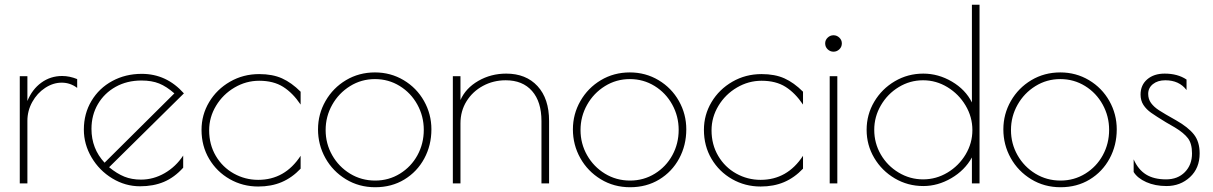

<svg xmlns="http://www.w3.org/2000/svg" viewBox="-20 -770 5093 806"><path d="M63 -450H95V-346Q115 -395 153.5 -423Q192 -451 241 -451Q272 -451 304 -438V-401Q275 -423 239 -423Q203 -423 169.5 -401Q136 -379 115.5 -342Q95 -305 95 -263V0H63Z M749 -117V-66Q712 -25 668 -6.5Q624 12 568 12Q506 12 451.5 -21Q397 -54 364.5 -109Q332 -164 332 -226Q332 -293 364 -346.5Q396 -400 451.5 -430Q507 -460 575 -460Q679 -460 752 -378L438 -68Q471 -41 502 -28.5Q533 -16 572 -16Q624 -16 671 -43Q718 -70 749 -117ZM419 -87 712 -378Q679 -407 648 -419.5Q617 -432 574 -432Q513 -432 465.5 -405.5Q418 -379 391 -333Q364 -287 364 -229Q364 -146 419 -87Z M826 -225Q826 -288 858 -341.5Q890 -395 945.5 -427Q1001 -459 1068 -459Q1124 -459 1164 -441Q1204 -423 1242 -385V-331Q1209 -380 1168.5 -405.5Q1128 -431 1068 -431Q1013 -431 964.5 -402.5Q916 -374 887 -326Q858 -278 858 -223Q858 -163 886 -115.5Q914 -68 961.5 -41.5Q1009 -15 1064 -15Q1176 -15 1242 -116V-62Q1206 -24 1162.5 -5.5Q1119 13 1064 13Q999 13 944.5 -18Q890 -49 858 -103Q826 -157 826 -225Z M1315 -227Q1315 -291 1346.5 -346Q1378 -401 1432.5 -433.5Q1487 -466 1554 -466Q1620 -466 1674.5 -433.5Q1729 -401 1760 -346Q1791 -291 1791 -227Q1791 -160 1761 -104.5Q1731 -49 1677.5 -16.5Q1624 16 1555 16Q1487 16 1432 -17.5Q1377 -51 1346 -106.5Q1315 -162 1315 -227ZM1759 -225Q1759 -282 1732 -331Q1705 -380 1658 -409Q1611 -438 1554 -438Q1497 -438 1449.5 -408.5Q1402 -379 1374.5 -330Q1347 -281 1347 -224Q1347 -167 1374.5 -118.5Q1402 -70 1449.5 -41Q1497 -12 1555 -12Q1612 -12 1659 -41Q1706 -70 1732.5 -118.5Q1759 -167 1759 -225Z M1881 -450H1913V-350Q1935 -400 1988 -430.5Q2041 -461 2105 -461Q2188 -461 2236.5 -408.5Q2285 -356 2285 -262V0H2253V-262Q2253 -343 2213.5 -388Q2174 -433 2103 -433Q2051 -433 2007.5 -409.5Q1964 -386 1938.5 -345Q1913 -304 1913 -252V0H1881Z M2385 -227Q2385 -291 2416.5 -346Q2448 -401 2502.5 -433.5Q2557 -466 2624 -466Q2690 -466 2744.5 -433.5Q2799 -401 2830 -346Q2861 -291 2861 -227Q2861 -160 2831 -104.5Q2801 -49 2747.5 -16.5Q2694 16 2625 16Q2557 16 2502 -17.5Q2447 -51 2416 -106.5Q2385 -162 2385 -227ZM2829 -225Q2829 -282 2802 -331Q2775 -380 2728 -409Q2681 -438 2624 -438Q2567 -438 2519.5 -408.5Q2472 -379 2444.5 -330Q2417 -281 2417 -224Q2417 -167 2444.5 -118.5Q2472 -70 2519.5 -41Q2567 -12 2625 -12Q2682 -12 2729 -41Q2776 -70 2802.5 -118.5Q2829 -167 2829 -225Z M2935 -225Q2935 -288 2967 -341.5Q2999 -395 3054.5 -427Q3110 -459 3177 -459Q3233 -459 3273 -441Q3313 -423 3351 -385V-331Q3318 -380 3277.5 -405.5Q3237 -431 3177 -431Q3122 -431 3073.5 -402.5Q3025 -374 2996 -326Q2967 -278 2967 -223Q2967 -163 2995 -115.5Q3023 -68 3070.5 -41.5Q3118 -15 3173 -15Q3285 -15 3351 -116V-62Q3315 -24 3271.5 -5.5Q3228 13 3173 13Q3108 13 3053.5 -18Q2999 -49 2967 -103Q2935 -157 2935 -225Z M3444 -588Q3444 -602 3454.5 -612Q3465 -622 3479 -622Q3493 -622 3503.5 -612Q3514 -602 3514 -588Q3514 -573 3503.5 -563Q3493 -553 3479 -553Q3465 -553 3454.5 -563Q3444 -573 3444 -588ZM3463 -450H3495V0H3463Z M3618 -225Q3618 -289 3650 -343Q3682 -397 3736.5 -429Q3791 -461 3856 -461Q3919 -461 3976 -427.5Q4033 -394 4060 -340V-750H4092V0H4060V-109Q4030 -55 3973.5 -22Q3917 11 3856 11Q3791 11 3736.5 -21Q3682 -53 3650 -107Q3618 -161 3618 -225ZM4062 -224Q4062 -279 4033.5 -327Q4005 -375 3957.5 -404Q3910 -433 3855 -433Q3800 -433 3753 -404.5Q3706 -376 3678 -328Q3650 -280 3650 -225Q3650 -169 3677.5 -121.5Q3705 -74 3752.5 -45.5Q3800 -17 3855 -17Q3910 -17 3957.5 -45.5Q4005 -74 4033.5 -121.5Q4062 -169 4062 -224Z M4192 -227Q4192 -291 4223.5 -346Q4255 -401 4309.5 -433.5Q4364 -466 4431 -466Q4497 -466 4551.5 -433.5Q4606 -401 4637 -346Q4668 -291 4668 -227Q4668 -160 4638 -104.5Q4608 -49 4554.5 -16.5Q4501 16 4432 16Q4364 16 4309 -17.5Q4254 -51 4223 -106.5Q4192 -162 4192 -227ZM4636 -225Q4636 -282 4609 -331Q4582 -380 4535 -409Q4488 -438 4431 -438Q4374 -438 4326.5 -408.5Q4279 -379 4251.5 -330Q4224 -281 4224 -224Q4224 -167 4251.5 -118.5Q4279 -70 4326.5 -41Q4374 -12 4432 -12Q4489 -12 4536 -41Q4583 -70 4609.5 -118.5Q4636 -167 4636 -225Z M4739 -48V-101Q4758 -58 4791 -37.5Q4824 -17 4875 -17Q4924 -17 4954 -47.5Q4984 -78 4984 -126Q4984 -167 4967 -189.5Q4950 -212 4912 -235L4874 -257Q4833 -282 4812.5 -296.5Q4792 -311 4780 -329.5Q4768 -348 4768 -373Q4768 -413 4796 -437Q4824 -461 4869 -461Q4924 -461 4961 -436V-392Q4930 -433 4872 -433Q4840 -433 4820 -417Q4800 -401 4800 -376Q4800 -354 4812 -337.5Q4824 -321 4845.5 -307Q4867 -293 4917 -265Q4968 -236 4992 -205.5Q5016 -175 5016 -126Q5016 -64 4975.5 -26.5Q4935 11 4877 11Q4829 11 4792 -5.5Q4755 -22 4739 -48Z"/></svg>

Font: Poiret One
Style: Regular
Weight: 400
Designer: Denis Masharov (denis.masharov@gmail.com), Cyreal (Charset Expansion)
Foundry: Denis Masharov
Version: Version 1.101